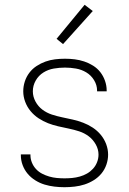

<svg xmlns="http://www.w3.org/2000/svg" viewBox="-20 -773 540 801"><path d="M249 8Q228 8 207 5.5Q186 3 166 -3Q146 -9 127.5 -20.5Q109 -32 95.5 -48Q82 -64 74.5 -84Q67 -104 67 -125Q67 -126 67 -127Q67 -128 67 -129H107Q107 -128 107 -127.5Q107 -127 107 -126Q107 -110 113 -95Q119 -80 130 -68Q141 -56 155.5 -48.5Q170 -41 185.5 -36.5Q201 -32 217 -30.5Q233 -29 249 -29Q265 -29 281 -30.5Q297 -32 313 -36.5Q329 -41 343 -49Q357 -57 368 -69Q379 -81 385 -96.5Q391 -112 391 -128Q391 -150 379.5 -170.5Q368 -191 350 -204.5Q332 -218 310.5 -225Q289 -232 267 -236.5Q245 -241 223 -246Q201 -251 180.5 -259Q160 -267 141 -279.5Q122 -292 107.5 -309.5Q93 -327 85 -348.5Q77 -370 77 -392Q77 -413 83.5 -433Q90 -453 102.5 -469.5Q115 -486 132.5 -497.5Q150 -509 169.5 -516Q189 -523 209.5 -525.5Q230 -528 251 -528Q272 -528 292 -525.5Q312 -523 331.5 -516.5Q351 -510 368.5 -499Q386 -488 398.5 -472Q411 -456 418 -436Q425 -416 425 -396Q425 -395 425 -394Q425 -393 425 -392H385Q385 -393 385 -393.5Q385 -394 385 -395Q385 -418 372.5 -438.5Q360 -459 340 -471Q320 -483 297 -487Q274 -491 251 -491Q228 -491 204.5 -487Q181 -483 161 -470.5Q141 -458 129 -437Q117 -416 117 -392Q117 -370 128 -349.5Q139 -329 157 -315.5Q175 -302 196.5 -295Q218 -288 240 -283.5Q262 -279 284 -274Q306 -269 327 -261Q348 -253 367 -240.5Q386 -228 400.5 -210.5Q415 -193 423 -171.5Q431 -150 431 -128Q431 -107 424 -86.5Q417 -66 403.5 -49.5Q390 -33 371.5 -21.5Q353 -10 333 -3.5Q313 3 291.5 5.5Q270 8 249 8ZM243 -589 216 -611 333 -753 367 -727Z"/></svg>

Font: Iosevka SS04 Extralight
Style: Regular
Weight: 200
Monospace: yes
Designer: Belleve Invis
Foundry: Belleve Invis
Version: Version 19.0.0; ttfautohint (v1.8.4)